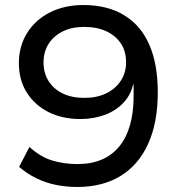

<svg xmlns="http://www.w3.org/2000/svg" viewBox="-20 -734 711 763"><path d="M287 9Q242 9 201 0.5Q160 -8 123.5 -26Q87 -44 56 -71L97 -150Q141 -110 188 -96Q235 -82 288 -82Q342 -82 383.5 -99.5Q425 -117 453.5 -151.5Q482 -186 496.5 -236.5Q511 -287 511 -353V-398H509Q499 -355 469 -324Q439 -293 395 -277Q351 -261 299 -261Q227 -261 172 -289Q117 -317 86 -367Q55 -417 55 -483Q55 -550 87.5 -602.5Q120 -655 178 -684.5Q236 -714 311 -714Q407 -714 473.5 -673.5Q540 -633 573.5 -556Q607 -479 607 -367Q607 -247 569 -163Q531 -79 459.5 -35Q388 9 287 9ZM315 -345Q365 -345 402 -363Q439 -381 460 -413Q481 -445 481 -486Q481 -530 460.5 -561Q440 -592 403 -609.5Q366 -627 314 -627Q265 -627 229 -609Q193 -591 173 -559.5Q153 -528 153 -486Q153 -444 173 -412Q193 -380 229.5 -362.5Q266 -345 315 -345Z"/></svg>

Font: Nunito Sans 7pt SemiExpanded Medium
Style: Regular
Weight: 500
Width: 6
Designer: Vernon Adams
Foundry: Vernon Adams
Version: Version 3.101;gftools[0.9.27]